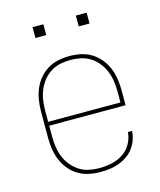

<svg xmlns="http://www.w3.org/2000/svg" viewBox="-107 -772 714 857"><g transform="rotate(-15 250.0 -343.5)"><path d="M251 8Q224 8 198 2.5Q172 -3 149.5 -16.5Q127 -30 109.5 -51Q92 -72 82 -96.5Q72 -121 68 -147Q64 -173 64 -200V-320Q64 -346 68 -372.5Q72 -399 82 -423.5Q92 -448 109 -468.5Q126 -489 148.5 -503Q171 -517 197.5 -522.5Q224 -528 250 -528Q276 -528 302.5 -522.5Q329 -517 351.5 -503Q374 -489 391 -468.5Q408 -448 418 -423.5Q428 -399 432 -372.5Q436 -346 436 -320V-251H83V-200Q83 -176 86.5 -152Q90 -128 99 -106Q108 -84 123.5 -65Q139 -46 159 -33Q179 -20 203 -15Q227 -10 251 -10Q279 -10 307.5 -16Q336 -22 360 -37.5Q384 -53 398.5 -78.5Q413 -104 415 -133H434Q433 -111 425.5 -90.5Q418 -70 405 -53Q392 -36 374 -24Q356 -12 335.5 -4.5Q315 3 293.5 5.5Q272 8 251 8ZM83 -269H417V-320Q417 -344 413.5 -368Q410 -392 401 -414Q392 -436 377 -455Q362 -474 341.5 -487Q321 -500 297.5 -505Q274 -510 250 -510Q226 -510 202.5 -505Q179 -500 158.5 -487Q138 -474 123 -455Q108 -436 99 -414Q90 -392 86.5 -368Q83 -344 83 -320ZM325 -645V-695H375V-645ZM125 -645V-695H175V-645Z"/></g></svg>

Font: Iosevka SS04 Thin
Style: Regular
Weight: 100
Monospace: yes
Designer: Belleve Invis
Foundry: Belleve Invis
Version: Version 19.0.0; ttfautohint (v1.8.4)